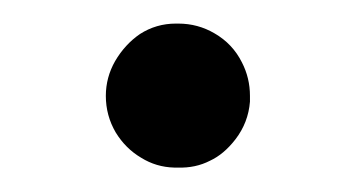

<svg xmlns="http://www.w3.org/2000/svg" viewBox="-20 -431 289 162"><path d="M128.4 -411.1Q129.4 -411.1 130.4 -411.1Q147 -411.1 161.1 -402.8Q176.3 -394 184.1 -378.4Q190.9 -365.2 190.9 -350.1Q190.9 -347.7 190.9 -345.2Q189.5 -327.6 178.7 -313.5Q168.9 -300.8 157.2 -295.4Q145 -289.1 129.9 -289.6Q128.4 -289.6 127 -289.6Q111.8 -290 99.1 -297.9Q85.9 -305.7 77.6 -319.3Q69.3 -333.5 69.3 -350.1Q69.3 -365.7 77.1 -379.4Q85.4 -393.6 98.1 -402.3Q111.8 -411.1 128.4 -411.1Z"/></svg>

Font: Comic Relief LRS
Style: Regular
Weight: 400
Designer: Jeff Davis
Foundry: Loudifier
Version: Version 1.0